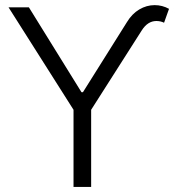

<svg xmlns="http://www.w3.org/2000/svg" viewBox="-20 -736 689 756"><path d="M93.8 -707 300.8 -373H306.6L479.5 -648.4Q499.5 -681.6 528.3 -698.7Q557.1 -715.8 588.9 -715.8Q619.1 -715.8 645.5 -701.2L626 -646.5Q612.3 -653.3 595.7 -653.3Q561.5 -653.3 538.1 -616.2L338.9 -303.7V0H269.5V-303.7L13.7 -707Z"/></svg>

Font: Pretendard JP Light
Style: Regular
Weight: 300
Designer: Base glyphs from Inter by Rasmus Andersson; Hangeul glyphs from Noto Sans CJK(Source Han Sans) by Jang Soo-young and Kan
Foundry: Kil Hyung-jin
Version: Version 1.309